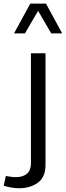

<svg xmlns="http://www.w3.org/2000/svg" viewBox="-92 -796 359 1047"><path d="M247.1 -613.8H187.5L115.7 -736.8L43.9 -613.8H-15.6L73.2 -776.4H158.7ZM-71.8 216.8 -60.1 163.6Q-50.3 165.5 -35.2 167.7Q-20 169.9 -5.4 169.9Q33.2 169.9 54.9 151.4Q76.7 132.8 76.7 94.2V-505.4H156.2V102.5Q156.2 170.4 114.3 200.4Q72.3 230.5 12.2 230.5Q-9.3 230.5 -30.8 226.6Q-52.2 222.7 -71.8 216.8Z"/></svg>

Font: Estedad-FD Regular
Style: FD-Regular
Weight: 400
Designer: Amin Abedi
Version: Version 7.3